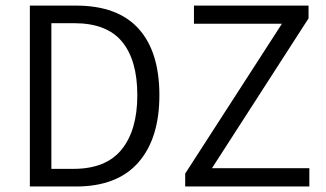

<svg xmlns="http://www.w3.org/2000/svg" viewBox="-20 -677 1184 697"><path d="M88.4 0V-656.7H255.4Q407.2 -656.7 482.9 -573Q558.6 -489.3 558.6 -331.5Q558.6 -173.8 481.9 -86.9Q405.3 0 255.9 0ZM166.5 -64H246.6Q364.7 -64 421.6 -134.3Q478.5 -204.6 478.5 -331.5Q478.5 -458.5 423.1 -525.6Q367.7 -592.8 249.5 -592.8H166.5ZM652.3 0V-46.9L1003.4 -590.8H684.1V-656.7H1100.1V-610.4L749.5 -66.4H1103V0Z"/></svg>

Font: Varta Light
Style: Regular
Weight: 400
Version: Version 1.004